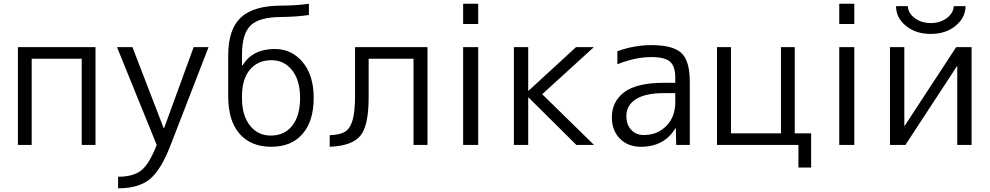

<svg xmlns="http://www.w3.org/2000/svg" viewBox="-20 -770 5257 1020"><path d="M75.2 -519.5H487.3V0H414.1V-458H148.4V0H75.2Z M601.6 -519.5H683.6L849.6 -88.9H851.6L1008.8 -519.5H1087.9L886.7 0Q835 133.8 775.4 182.1Q715.8 230.5 607.4 230.5V168.9Q688.5 168.9 731 134.8Q773.4 100.6 812.5 0Z M1421.9 9.8Q1312.5 9.8 1252.4 -59.6Q1192.4 -128.9 1192.4 -256.8V-476.6Q1192.4 -615.2 1260.3 -677.7Q1328.1 -740.2 1475.6 -740.2Q1551.8 -740.2 1621.1 -750V-690.4Q1556.6 -680.7 1475.6 -679.7Q1358.4 -679.7 1312 -635.3Q1265.6 -590.8 1265.6 -480.5V-422.9H1268.6Q1322.3 -509.8 1439.5 -509.8Q1530.3 -509.8 1588.4 -439.5Q1646.5 -369.1 1646.5 -250Q1646.5 -126 1586.9 -58.1Q1527.3 9.8 1421.9 9.8ZM1574.2 -250Q1574.2 -342.8 1532.2 -396.5Q1490.2 -450.2 1421.9 -450.2Q1349.6 -450.2 1307.6 -399.9Q1265.6 -349.6 1265.6 -259.8V-247.1Q1265.6 -157.2 1307.6 -103.5Q1349.6 -49.8 1418.9 -49.8Q1491.2 -49.8 1532.7 -102.5Q1574.2 -155.3 1574.2 -250Z M1866.2 -263.7V-519.5H2251V0H2176.8V-458H1938.5V-252Q1938.5 -102.5 1894.5 -48.8Q1850.6 4.9 1731.4 9.8V-51.8Q1786.1 -53.7 1813 -70.3Q1839.8 -86.9 1853 -131.3Q1866.2 -175.8 1866.2 -263.7Z M2440.4 0V-519.5H2520.5V0ZM2440.4 -642.6V-750H2520.5V-642.6Z M2788.1 -252H2786.1V0H2710V-519.5H2786.1V-288.1H2788.1L3040 -519.5H3134.8L2860.4 -269.5L3135.7 0H3042Z M3567.4 -330.1V-357.4Q3567.4 -418 3539.6 -442.4Q3511.7 -466.8 3440.4 -466.8Q3356.4 -466.8 3259.8 -428.7V-498Q3349.6 -530.3 3440.4 -530.3Q3555.7 -530.3 3600.1 -488.3Q3644.5 -446.3 3644.5 -336.9V0H3572.3L3570.3 -88.9H3568.4Q3508.8 9.8 3384.8 9.8Q3316.4 9.8 3273.4 -33.2Q3230.5 -76.2 3230.5 -147.5Q3230.5 -230.5 3296.4 -280.3Q3362.3 -330.1 3507.8 -330.1ZM3567.4 -275.4H3507.8Q3409.2 -275.4 3358.4 -243.2Q3307.6 -210.9 3307.6 -153.3Q3307.6 -108.4 3333 -80.6Q3358.4 -52.7 3400.4 -52.7Q3472.7 -52.7 3520 -101.1Q3567.4 -149.4 3567.4 -227.5Z M3789.1 0V-519.5H3863.3V-61.5H4128.9V-519.5H4202.1V-61.5H4289.1V120.1H4221.7V0Z M4438.5 0V-519.5H4518.6V0ZM4438.5 -642.6V-750H4518.6V-642.6Z M4784.2 -519.5V-101.6H4786.1L5059.6 -519.5H5141.6V0H5065.4V-418H5063.5L4790 0H4708V-519.5ZM5046.9 -737.3H5109.4Q5109.4 -676.8 5057.1 -633.3Q5004.9 -589.8 4924.8 -589.8Q4844.7 -589.8 4792.5 -632.8Q4740.2 -675.8 4740.2 -737.3H4802.7Q4804.7 -700.2 4839.8 -673.8Q4875 -647.5 4924.8 -647.5Q4974.6 -647.5 5009.8 -673.8Q5044.9 -700.2 5046.9 -737.3Z"/></svg>

Font: Mgen+ 1c regular
Style: Regular
Weight: 400
Designer: [Source Han Sans]
Ryoko NISHIZUKA  (kana & ideographs); Paul D. Hunt (Latin, Greek & Cyrillic); Wenlong ZHANG  (bopomofo
Version: Version 1.059.20150602